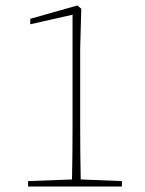

<svg xmlns="http://www.w3.org/2000/svg" viewBox="-20 -684 530 704"><path d="M83 0V-20L244 -26Q245 -73 245.5 -120Q246 -167 246 -213V-630L91 -595V-615L264 -664L278 -652L274 -506V-213Q274 -167 274.5 -120Q275 -73 276 -26L427 -20V0Z"/></svg>

Font: Source Serif 4 ExtraLight
Style: Regular
Weight: 200
Designer: Frank Grießhammer
Foundry: Adobe
Version: Version 4.005;hotconv 1.1.0;makeotfexe 2.6.0